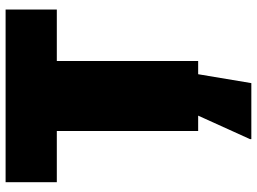

<svg xmlns="http://www.w3.org/2000/svg" viewBox="-136 -592 918 686"><g transform="rotate(-90 323.0 -249.0)"><path d="M198 0V-505H15V-688H632V-505H448V0ZM169 190V185L261 -18H403V-13L369 190Z"/></g></svg>

Font: Saira SemiExpanded Black
Style: Regular
Weight: 900
Width: 6
Designer: Hector Gatti with collaboration of the Omnibus-Type team
Foundry: Omnibus-Type
Version: Version 1.101